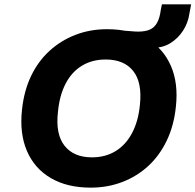

<svg xmlns="http://www.w3.org/2000/svg" viewBox="-20 -850 897 881"><path d="M396 11Q288 11 213 -33Q138 -77 103.5 -157.5Q69 -238 81 -347Q90 -433 122.5 -501Q155 -569 207 -616.5Q259 -664 326 -690Q393 -716 471 -716Q580 -716 654.5 -672Q729 -628 764 -548Q799 -468 787 -360Q778 -273 745 -204.5Q712 -136 660.5 -88.5Q609 -41 541.5 -15Q474 11 396 11ZM402 -128Q464 -128 511 -157Q558 -186 586.5 -240.5Q615 -295 622 -369Q633 -472 591 -524.5Q549 -577 465 -577Q403 -577 356 -548.5Q309 -520 281 -466Q253 -412 246 -337Q234 -235 276 -181.5Q318 -128 402 -128ZM581 -631 552 -709Q572 -708 586 -706.5Q600 -705 614 -705Q646 -705 667 -714Q688 -723 700.5 -745Q713 -767 718 -806L723 -830H857L849 -787Q843 -745 820 -709.5Q797 -674 762.5 -652.5Q728 -631 686 -631Z"/></svg>

Font: Nunito Sans 8pt ExtraBold
Style: Italic
Weight: 800
Italic angle: -9°
Version: Version 3.101;gftools[0.9.27]